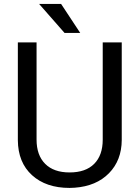

<svg xmlns="http://www.w3.org/2000/svg" viewBox="-20 -921 688 951"><path d="M583 -710.9V-227.5Q582.5 -127 519.8 -63Q457 1 349.6 8.8L324.7 9.8Q208 9.8 138.7 -53.2Q69.3 -116.2 68.4 -226.6V-710.9H161.1V-229.5Q161.1 -152.3 203.6 -109.6Q246.1 -66.9 324.7 -66.9Q404.3 -66.9 446.5 -109.4Q488.8 -151.9 488.8 -229V-710.9ZM377.4 -757.8H299.8L173.8 -901.4H282.7Z"/></svg>

Font: Roboto-ThirdPerson-AD3FC
Style: ThirdPerson-AD3FC
Weight: 400
Designer: Google
Version: Version 2.137; 2017